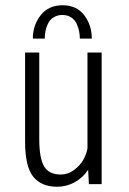

<svg xmlns="http://www.w3.org/2000/svg" viewBox="-20 -701 490 731"><path d="M105 -554Q105 -605 134.8 -643Q164.5 -681 218.5 -681Q272 -681 300.8 -643Q329.5 -605 329.5 -554H284Q284 -567 281.5 -580.5Q279 -594 272.5 -609.2Q266 -624.5 251.8 -634.2Q237.5 -644 217.5 -644Q201 -644 188.2 -637.2Q175.5 -630.5 168.5 -620.8Q161.5 -611 157.2 -597.8Q153 -584.5 151.8 -574.2Q150.5 -564 150.5 -554ZM197.5 10Q137 10 106.2 -28.8Q75.5 -67.5 75.5 -162.5V-501H129.5V-171.5Q129.5 -98.5 148 -67.5Q166.5 -36.5 211.5 -36.5Q239 -36.5 262.2 -54Q285.5 -71.5 297.5 -93.2Q309.5 -115 313 -136V-501H367V0H318.5L315.5 -54.5Q295.5 -24 264.2 -7Q233 10 197.5 10Z"/></svg>

Font: League Mono Condensed UltraLight
Style: Regular
Weight: 200
Width: 1
Designer: Tyler Finck
Foundry: The League of Moveable Type / Tyler Finck
Version: Version 2.210